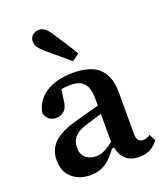

<svg xmlns="http://www.w3.org/2000/svg" viewBox="-144 -871 842 982"><g transform="rotate(-20 277.0 -379.5)"><path d="M178 15Q120 15 80.5 -19Q41 -53 41 -116Q41 -153 57.5 -182.5Q74 -212 113 -235Q152 -258 218 -275Q246 -283 273 -290Q300 -297 327 -304.5Q354 -312 381 -318V-276Q348 -266 314.5 -255.5Q281 -245 248 -235Q214 -225 195 -210.5Q176 -196 168.5 -178.5Q161 -161 161 -140Q161 -105 182.5 -85.5Q204 -66 240 -66Q260 -66 278 -73.5Q296 -81 316 -95Q336 -109 363 -131L369 -76H329Q310 -51 290 -30.5Q270 -10 243.5 2.5Q217 15 178 15ZM447 13Q398 13 370 -14.5Q342 -42 338 -94L335 -96V-339Q335 -383 324.5 -408Q314 -433 292.5 -443.5Q271 -454 238 -454Q214 -454 191.5 -450Q169 -446 145 -437L192 -480L181 -396Q178 -356 160 -338Q142 -320 116 -320Q89 -320 74.5 -333.5Q60 -347 55 -368Q66 -433 123.5 -470.5Q181 -508 274 -508Q334 -508 375 -490Q416 -472 437.5 -433Q459 -394 459 -330V-108Q459 -84 468 -73Q477 -62 494 -62Q505 -62 514.5 -66Q524 -70 532 -76L550 -40Q534 -16 508 -1.5Q482 13 447 13ZM332 -592 294 -563Q276 -579 257.5 -594Q239 -609 220 -625.5Q201 -642 179 -660Q156 -680 145 -694.5Q134 -709 134 -728Q134 -749 148.5 -761.5Q163 -774 182 -774Q202 -774 216.5 -762.5Q231 -751 248 -724Q265 -699 279 -676.5Q293 -654 306.5 -633.5Q320 -613 332 -592Z"/></g></svg>

Font: Source Serif 4 SemiBold
Style: Regular
Weight: 600
Designer: Frank Grießhammer
Foundry: Adobe Systems Incorporated
Version: Version 4.004;hotconv 1.0.116;makeotfexe 2.5.65601